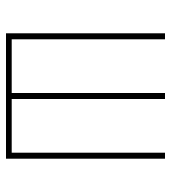

<svg xmlns="http://www.w3.org/2000/svg" viewBox="15 -585 570 640"><g transform="rotate(90 300.0 -265.0)"><path d="M91 0V-530H111V-19H290V-530H310V-19H489V-530H509V0Z"/></g></svg>

Font: Iosevka Curly Thin Extended
Style: Regular
Weight: 100
Width: 7
Monospace: yes
Designer: Belleve Invis
Foundry: Belleve Invis
Version: Version 11.1.0; ttfautohint (v1.8.3)